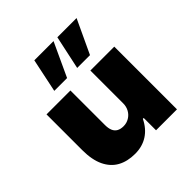

<svg xmlns="http://www.w3.org/2000/svg" viewBox="-206 -934 1102 1102"><g transform="rotate(-45 344.5 -383.5)"><path d="M269 11Q207 11 162.5 -13.5Q118 -38 93.5 -89Q69 -140 69 -219V-509H263V-228Q263 -202 270.5 -184Q278 -166 294 -157Q310 -148 334 -148Q359 -148 380 -160.5Q401 -173 413 -194.5Q425 -216 425 -242V-509H619V0H449V-100H442Q416 -46 372 -17.5Q328 11 269 11ZM382 -573 426 -778H582L486 -573ZM196 -573 239 -778H395L300 -573Z"/></g></svg>

Font: Nunito Sans 6pt Black
Style: Regular
Weight: 900
Version: Version 3.101;gftools[0.9.27]